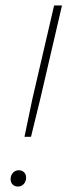

<svg xmlns="http://www.w3.org/2000/svg" viewBox="-20 -680 248 706"><path d="M70 -177 99 -316 179 -660H208L128 -316L94 -177ZM46 6Q34 6 26.5 -1.5Q19 -9 19 -21Q19 -35 27.5 -44.5Q36 -54 49 -54Q61 -54 68.5 -46.5Q76 -39 76 -27Q76 -13 67.5 -3.5Q59 6 46 6Z"/></svg>

Font: Elaine Sans ExtraLight
Style: Italic
Weight: 275
Italic angle: -13°
Designer: Wei Huang
Foundry: Wei Huang
Version: Version 2.001;December 24, 2019;FontCreator 12.0.0.2547 64-b